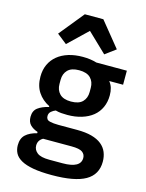

<svg xmlns="http://www.w3.org/2000/svg" viewBox="-143 -865 885 1162"><g transform="rotate(15 300.0 -284.0)"><path d="M356 -780 482 -625 416 -576 296 -691 176 -576 114 -625 240 -780ZM298 212Q228 212 181 203.5Q134 195 105.5 179Q77 163 65 140.5Q53 118 53 90Q53 47 78 24Q103 1 148 -10V-18Q118 -28 100.5 -46Q83 -64 83 -96Q83 -134 108.5 -153Q134 -172 176 -182V-187Q130 -210 104 -249.5Q78 -289 78 -346Q78 -389 93.5 -422.5Q109 -456 137.5 -479.5Q166 -503 206 -515.5Q246 -528 296 -528Q344 -528 383 -516H574V-428H487Q501 -411 507 -390.5Q513 -370 513 -345Q513 -303 497.5 -269Q482 -235 453.5 -212Q425 -189 384.5 -176.5Q344 -164 295 -164Q275 -164 256.5 -165.5Q238 -167 221 -172Q207 -167 194 -156Q181 -145 181 -127Q181 -103 204 -97.5Q227 -92 259 -92H376Q430 -92 468 -81.5Q506 -71 530 -51.5Q554 -32 565 -5Q576 22 576 54Q576 135 508.5 173.5Q441 212 298 212ZM295 -248Q344 -248 367 -271.5Q390 -295 390 -333V-359Q390 -397 367 -420.5Q344 -444 295 -444Q247 -444 224 -420.5Q201 -397 201 -359V-333Q201 -295 224 -271.5Q247 -248 295 -248ZM456 63Q456 40 437.5 26.5Q419 13 369 13H191Q161 30 161 63Q161 90 183.5 108Q206 126 260 126H343Q456 126 456 63Z"/></g></svg>

Font: IBM Plex Mono SmBld
Style: Regular
Weight: 600
Monospace: yes
Designer: Mike Abbink, Paul van der Laan, Pieter van Rosmalen
Foundry: Bold Monday
Version: Version 2.3